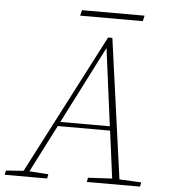

<svg xmlns="http://www.w3.org/2000/svg" viewBox="-82 -843 788 892"><g transform="rotate(5 312.0 -396.5)"><path d="M-27 0 -23 -20 59 -26 396 -677H416L506 -25L608 -20L604 0H356L360 -20L472 -26L443 -247H199L86 -26L175 -20L171 0ZM209 -267H440L393 -628ZM258 -767 264 -793H556L550 -767Z"/></g></svg>

Font: Source Serif Pro ExtraLight
Style: Italic
Weight: 200
Italic angle: -12°
Designer: Frank Grießhammer
Foundry: Adobe Systems Incorporated
Version: Version 3.001;hotconv 1.0.111;makeotfexe 2.5.65597